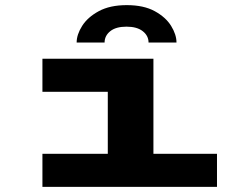

<svg xmlns="http://www.w3.org/2000/svg" viewBox="-20 -729 940 749"><path d="M145.5 0V-129H400.5V-371H145.5V-500H578.5V-129H826.5V0ZM474.5 -709Q540.5 -709 583.5 -685.5Q626.5 -662 647.5 -628Q668.5 -594 668.5 -563H559.5Q559.5 -589.5 537 -607.2Q514.5 -625 473.5 -625Q432 -625 410 -607.2Q388 -589.5 388 -563H279Q279 -594 300.5 -628Q322 -662 365.5 -685.5Q409 -709 474.5 -709Z"/></svg>

Font: Trispace Expanded
Style: Bold
Weight: 700
Width: 7
Designer: Tyler Finck
Foundry: Etcetera Type Company
Version: Version 1.210; ttfautohint (v1.8.3)